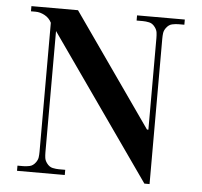

<svg xmlns="http://www.w3.org/2000/svg" viewBox="-51 -753 854 813"><g transform="rotate(5 376.0 -346.5)"><path d="M589 -222V-611Q589 -624 587.5 -635Q586 -646 578 -657Q567 -672 552.5 -675Q538 -678 526 -678H499V-700H702V-678H677Q665 -678 650.5 -675Q636 -672 625 -657Q617 -646 615.5 -635Q614 -624 614 -611V7H592L163 -604V-89Q163 -76 164.5 -65Q166 -54 174 -43Q185 -28 199.5 -25Q214 -22 226 -22H253V0H50V-22H75Q87 -22 101.5 -25Q116 -28 127 -43Q135 -54 136.5 -65Q138 -76 138 -89V-637Q128 -657 108.5 -667.5Q89 -678 70 -678H50V-700H248L583 -222Z"/></g></svg>

Font: EIisabethische
Style: Book
Weight: 400
Designer: Salychow
Version: Version 1.3